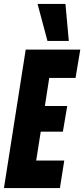

<svg xmlns="http://www.w3.org/2000/svg" viewBox="-38 -951 426 971"><path d="M-18 0 92 -700H368L344 -557H211L189 -415H302L280 -285H168L145 -139H287L265 0ZM202 -744 152 -931H293L310 -744Z"/></svg>

Font: Georama ExtraCondensed ExtraBold
Style: Italic
Weight: 800
Width: 2
Italic angle: -9°
Designer: Jean-Baptiste Levee
Foundry: Production Type
Version: Version 1.000